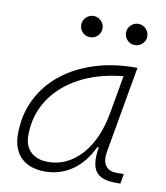

<svg xmlns="http://www.w3.org/2000/svg" viewBox="-82 -788 750 866"><g transform="rotate(10 293.0 -354.5)"><path d="M181.6 10.3Q110.8 10.3 72 -27.8Q33.2 -65.9 33.2 -135.3Q33.2 -223.1 68.4 -294.7Q103.5 -366.2 167 -417Q230.5 -467.8 316.4 -495.1Q402.3 -522.5 503.4 -522.5H512.2L442.4 -126Q435.1 -85.4 450.4 -62.7Q465.8 -40 500.5 -40H534.7L526.9 4.9H503.9Q436 4.9 412.8 -29.5Q389.6 -64 402.8 -138.7H395.5Q362.3 -66.9 306.9 -28.3Q251.5 10.3 181.6 10.3ZM189 -34.7Q274.9 -34.7 339.8 -105.5Q404.8 -176.3 427.2 -306.2L457 -474.6Q341.8 -463.4 257.3 -418Q172.9 -372.6 126.5 -300.5Q80.1 -228.5 80.1 -137.7Q80.1 -88.9 108.9 -61.8Q137.7 -34.7 189 -34.7ZM277.3 -621.6Q257.3 -621.6 242.9 -635.7Q228.5 -649.9 228.5 -669.9Q228.5 -689.9 242.9 -704.3Q257.3 -718.8 277.3 -718.8Q297.4 -718.8 311.8 -704.3Q326.2 -689.9 326.2 -669.9Q326.2 -649.9 311.8 -635.7Q297.4 -621.6 277.3 -621.6ZM482.4 -621.6Q462.4 -621.6 448 -635.7Q433.6 -649.9 433.6 -669.9Q433.6 -689.9 448 -704.3Q462.4 -718.8 482.4 -718.8Q502.4 -718.8 516.8 -704.3Q531.2 -689.9 531.2 -669.9Q531.2 -649.9 516.8 -635.7Q502.4 -621.6 482.4 -621.6Z"/></g></svg>

Font: Cascadia Mono NF ExtraLight
Style: Italic
Weight: 200
Italic angle: -10°
Monospace: yes
Designer: Aaron Bell
Foundry: Saja Typeworks
Version: Version 2404.023; ttfautohint (v1.8.4)